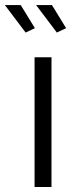

<svg xmlns="http://www.w3.org/2000/svg" viewBox="-64 -751 302 771"><path d="M74.8 0V-521.1H142.8V0ZM80.9 -730.7H144.6L201.5 -637.9L164.3 -620.3ZM-44.5 -730.7H19.2L76.1 -637.9L38.9 -620.3Z"/></svg>

Font: Raleway Thin
Style: Regular
Weight: 100
Designer: Matt McInerney, Pablo Impallari, Rodrigo Fuenzalida
Foundry: Matt McInerney, Pablo Impallari, Rodrigo Fuenzalida
Version: Version 4.026